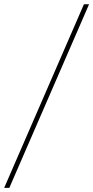

<svg xmlns="http://www.w3.org/2000/svg" viewBox="-73 -782 443 911"><path d="M349.6 -761.7 -28.8 109.4H-53.2L325.2 -761.7Z"/></svg>

Font: Inter 28pt Thin
Style: Italic
Weight: 250
Italic angle: -9.3988°
Designer: Rasmus Andersson
Foundry: rsms
Version: Version 4.001;git-66647c0bb